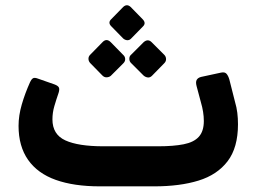

<svg xmlns="http://www.w3.org/2000/svg" viewBox="-20 -688 959 714"><path d="M351 5Q255 5 187.5 -19Q120 -43 84.5 -93.5Q49 -144 49 -220Q49 -258 61 -299.5Q73 -341 92 -383Q96 -392 102 -396.5Q108 -401 123 -395L183 -374Q196 -369 199 -362.5Q202 -356 198 -343Q189 -317 182 -293Q175 -269 175 -244Q175 -188 223 -166Q271 -144 364 -144H569Q625 -144 663 -151.5Q701 -159 719.5 -179.5Q738 -200 738 -238Q738 -271 727 -308L711 -368Q707 -383 711.5 -391Q716 -399 728 -402L802 -418Q816 -421 822.5 -413.5Q829 -406 833 -392L854 -309Q860 -289 862.5 -268.5Q865 -248 865 -226Q865 -139 826.5 -88.5Q788 -38 718.5 -16.5Q649 5 554 5ZM467 -544Q461 -538 453 -538.5Q445 -539 438 -545L394 -590Q380 -604 394 -617L438 -662Q452 -675 466 -662L510 -617Q525 -602 511 -589ZM392 -406Q386 -401 377 -400.5Q368 -400 361 -407L315 -454Q309 -461 309 -469.5Q309 -478 315 -484L361 -531Q376 -547 392 -531L438 -484Q445 -478 445.5 -469Q446 -460 439 -453ZM545 -406Q538 -399 529.5 -400Q521 -401 514 -407L467 -454Q461 -460 461 -469.5Q461 -479 467 -484L514 -531Q530 -545 544 -531L591 -484Q597 -478 597.5 -469Q598 -460 591 -453Z"/></svg>

Font: Rubik SemiBold
Style: Regular
Weight: 600
Designer: Hubert and Fischer
Foundry: Hubert and Fischer
Version: Version 2.300;gftools[0.9.30]